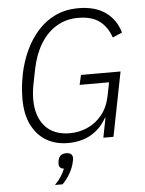

<svg xmlns="http://www.w3.org/2000/svg" viewBox="-61 -759 784 1039"><g transform="rotate(-5 330.5 -239.0)"><path d="M478 0 499 -107H496Q467 -53 414 -20.5Q361 12 286 12Q219 12 168.5 -17.5Q118 -47 89 -105Q60 -163 60 -248Q60 -270 61.5 -292.5Q63 -315 66.5 -337.5Q70 -360 74 -383Q88 -449 115 -507.5Q142 -566 183 -612Q224 -658 279 -684Q334 -710 404 -710Q495 -710 551.5 -669.5Q608 -629 628 -558L576 -536Q557 -593 515 -625.5Q473 -658 397 -658Q333 -658 281 -627Q229 -596 194 -539Q159 -482 143 -404L126 -319Q122 -298 120 -277.5Q118 -257 118 -240Q118 -147 165 -93.5Q212 -40 300 -40Q350 -40 395.5 -60Q441 -80 474 -120Q507 -160 520 -221L535 -296H375L387 -349H602L533 0ZM271 66Q289 66 297 74Q305 82 305 94Q305 98 304.5 102.5Q304 107 302 115Q296 145 278 177Q260 209 236 232H195Q218 208 230.5 188Q243 168 251 148Q237 147 230.5 139.5Q224 132 224 122Q224 119 224.5 114Q225 109 226 101Q230 84 240 75Q250 66 271 66Z"/></g></svg>

Font: IBM Plex Sans Light
Style: Italic
Weight: 300
Italic angle: -11.31°
Designer: Mike Abbink, Paul van der Laan, Pieter van Rosmalen
Foundry: Bold Monday
Version: Version 3.201